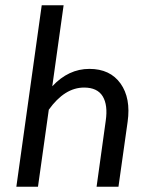

<svg xmlns="http://www.w3.org/2000/svg" viewBox="-20 -708 538 728"><path d="M318.8 -446.8Q397.5 -446.8 437 -391.4Q476.6 -335.9 463.9 -246.1L429.2 0H346.2L380.9 -250Q389.6 -309.6 369.4 -342.8Q349.1 -376 298.8 -376Q225.1 -376 165 -292L124 0H42L138.2 -688H221.2L178.2 -380.9Q239.7 -446.8 318.8 -446.8Z"/></svg>

Font: Fira Sans Compressed Book
Style: Italic
Weight: 350
Width: 3
Italic angle: -8°
Designer: Carrois Corporate & Edenspiekermann AG
Foundry: Carrois Corporate GbR & Edenspiekermann AG
Version: Version 4.203;PS 004.203;hotconv 1.0.88;makeotf.lib2.5.64775